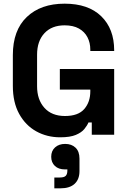

<svg xmlns="http://www.w3.org/2000/svg" viewBox="-20 -734 702 1046"><path d="M308 14Q236 14 177.5 -18.5Q119 -51 84.5 -113.5Q50 -176 50 -266V-434Q50 -569 126 -641.5Q202 -714 332 -714Q461 -714 531.5 -645.5Q602 -577 602 -460V-456H472V-464Q472 -501 456.5 -531Q441 -561 410 -578.5Q379 -596 332 -596Q262 -596 222 -553Q182 -510 182 -436V-264Q182 -191 222 -146.5Q262 -102 334 -102Q406 -102 439 -140Q472 -178 472 -236V-246H306V-358H602V0H480V-67H462Q455 -50 439.5 -31Q424 -12 393 1Q362 14 308 14ZM276 292V233H306Q329 233 338 224Q347 215 347 195V189H334Q299 189 279 170Q259 151 259 120Q259 88 280 69Q301 50 335 50Q370 50 391.5 70.5Q413 91 413 130V198Q413 243 386.5 267.5Q360 292 309 292Z"/></svg>

Font: Space Grotesk
Style: Bold
Weight: 700
Designer: Florian Karsten
Foundry: Florian Karsten
Version: Version 2.000